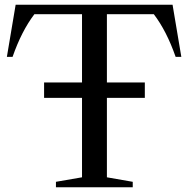

<svg xmlns="http://www.w3.org/2000/svg" viewBox="-20 -790 794 810"><path d="M216 0V-23L326 -42V-377H166V-442H326V-730H125Q71 -659 33 -550H9L46 -770H708L745 -550H721Q683 -659 629 -730H431V-442H591V-377H431V-42L540 -23V0Z"/></svg>

Font: Libre Caslon Text
Style: Regular
Weight: 400
Designer: Pablo Impallari, Rodrigo Fuenzalida
Foundry: Pablo Impallari, Rodrigo Fuenzalida
Version: Version 1.002